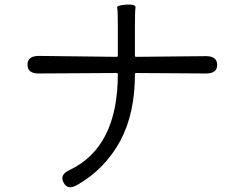

<svg xmlns="http://www.w3.org/2000/svg" viewBox="-20 -782 1040 831"><path d="M315 18Q273 43 255 8Q237 -26 281 -46Q490 -145 490 -461Q490 -466 485 -466L147 -464Q99 -464 99 -502Q99 -540 148 -540L485 -536Q490 -536 490 -541V-675Q490 -739 487 -749Q484 -759 527 -762Q569 -764 566.5 -749.5Q564 -735 564 -674V-541Q564 -536 569 -536L872 -539Q920 -539 920 -501Q920 -464 872 -464L569 -466Q564 -466 564 -461Q564 -291 501 -173Q434 -50 315 18Z"/></svg>

Font: Resource Han Rounded JP Normal
Style: Regular
Weight: 350
Designer: Cyano Hao (round all glyphs); Ryoko NISHIZUKA 西塚涼子 (kana, bopomofo & ideographs); Paul D. Hunt (Latin, Greek & Cyrillic)
Foundry: Cyano Hao
Version: 0.990